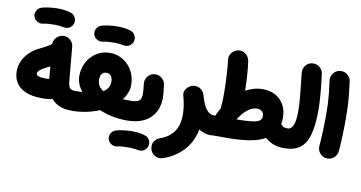

<svg xmlns="http://www.w3.org/2000/svg" viewBox="-95 -1015 3004 1597"><g transform="rotate(10 1406.5 -216.5)"><path d="M28.8 -182.1Q28.8 -252.9 72 -312.3Q115.2 -371.6 200.2 -410.6Q224.1 -421.4 247.8 -435.3Q271.5 -449.2 280.8 -460Q282.2 -490.7 304 -513.7Q325.7 -536.6 357.4 -539.6Q391.6 -543 418.2 -520.5Q444.8 -498 448.2 -463.4L472.7 -190.9Q477.5 -136.2 490.7 -120.8Q503.9 -105.5 536.6 -105.5H537.1Q571.8 -105.5 595.9 -81.1Q620.1 -56.6 620.1 -22Q620.1 12.2 595.9 36.9Q571.8 61.5 537.1 61.5H536.6Q473.6 61.5 431.2 43Q388.7 24.4 362.3 -7.8Q352.5 -3.4 341.8 -2Q325.7 0 307.4 1Q289.1 2 277.8 2Q189.9 2 135 -22.2Q80.1 -46.4 54.4 -88.1Q28.8 -129.9 28.8 -182.1ZM196.8 -192.9Q196.8 -180.7 213.9 -172.9Q231 -165 277.8 -165Q289.6 -165 306.6 -166.5Q306.2 -171.4 305.7 -176.3L297.4 -271Q284.7 -264.6 271.5 -258.3Q196.8 -222.7 196.8 -192.9ZM95.2 -657.2Q87.9 -683.1 101.1 -706.8Q114.3 -730.5 141.1 -739.3Q168.9 -747.6 205.1 -752Q241.2 -756.3 276.9 -756.3Q314.9 -756.3 345.5 -751Q376 -745.6 397 -736.8Q423.8 -721.7 430.9 -692.4Q438 -663.1 420.9 -638.7Q407.2 -619.1 387.9 -613Q368.7 -606.9 347.7 -611.3Q333.5 -614.3 313.7 -616.5Q293.9 -618.7 276.9 -618.7Q244.1 -618.7 218.8 -616.7Q193.4 -614.7 177.7 -610.8Q151.9 -604 127.4 -617.7Q103 -631.3 95.2 -657.2Z M453.6 -22Q453.6 -56.6 478.3 -81.1Q502.9 -105.5 537.1 -105.5Q569.3 -105.5 597.2 -106.9Q573.7 -136.2 561 -168.5Q548.3 -200.7 548.3 -234.4Q548.3 -299.3 576.9 -352.3Q605.5 -405.3 655 -436.5Q704.6 -467.8 767.1 -467.8Q829.6 -467.8 879.4 -436.5Q929.2 -405.3 958 -352.3Q986.8 -299.3 986.8 -234.4Q986.8 -200.7 974.1 -168.5Q961.4 -136.2 938.5 -106.9Q965.8 -105.5 997.6 -105.5H998Q1032.7 -105.5 1056.9 -81.1Q1081.1 -56.6 1081.1 -22Q1081.1 12.2 1056.9 36.9Q1032.7 61.5 998 61.5H997.6Q936 61.5 877.7 49.3Q819.3 37.1 768.1 15.6Q716.3 37.1 657.7 49.3Q599.1 61.5 537.1 61.5Q502.9 61.5 478.3 36.9Q453.6 12.2 453.6 -22ZM715.3 -234.4Q715.3 -176.3 767.6 -145Q819.8 -176.3 819.8 -234.4Q819.8 -263.2 806.2 -281.5Q792.5 -299.8 767.1 -299.8Q741.7 -299.8 728.5 -281.5Q715.3 -263.2 715.3 -234.4ZM611.3 -596.2Q604 -622.1 617.2 -645.8Q630.4 -669.4 657.2 -678.2Q685.1 -686.5 721.2 -690.9Q757.3 -695.3 793 -695.3Q831.1 -695.3 861.6 -689.9Q892.1 -684.6 913.1 -675.8Q939.9 -660.6 947 -631.3Q954.1 -602.1 937 -577.6Q923.3 -558.1 904.1 -552Q884.8 -545.9 863.8 -550.3Q849.6 -553.2 829.8 -555.4Q810.1 -557.6 793 -557.6Q760.3 -557.6 734.9 -555.7Q709.5 -553.7 693.8 -549.8Q668 -543 643.6 -556.6Q619.1 -570.3 611.3 -596.2Z M914.6 -22Q914.6 -56.6 939.2 -81.1Q963.9 -105.5 998 -105.5Q1053.2 -105.5 1074.2 -120.1Q1095.2 -134.8 1095.2 -177.2Q1095.2 -193.8 1093.5 -215.3Q1091.8 -236.8 1088.4 -263.7Q1084.5 -297.9 1105.5 -325.4Q1126.5 -353 1160.6 -357.4Q1194.8 -361.8 1221.9 -340.8Q1249 -319.8 1254.4 -285.6Q1264.6 -220.2 1264.6 -176.3Q1264.6 -65.9 1196 -2.2Q1127.4 61.5 998 61.5Q963.9 61.5 939.2 36.9Q914.6 12.2 914.6 -22ZM880.9 241.2Q873.5 215.3 886.7 191.7Q899.9 168 926.8 159.2Q954.6 150.9 990.7 146.5Q1026.9 142.1 1062.5 142.1Q1100.6 142.1 1131.1 147.5Q1161.6 152.8 1182.6 161.6Q1209.5 176.8 1216.6 206.1Q1223.6 235.4 1206.5 259.8Q1192.9 279.3 1173.6 285.4Q1154.3 291.5 1133.3 287.1Q1119.1 284.2 1099.4 282Q1079.6 279.8 1062.5 279.8Q1029.8 279.8 1004.4 281.7Q979 283.7 963.4 287.6Q937.5 294.4 913.1 280.8Q888.7 267.1 880.9 241.2Z M1430.2 -217.3Q1422.4 -238.8 1429.2 -259.8Q1436 -280.8 1453.1 -296.6Q1470.2 -312.5 1492.7 -317.9Q1504.4 -320.8 1516.6 -319.8Q1545.4 -318.4 1566.2 -299.8Q1586.9 -281.2 1592.8 -257.3Q1593.3 -255.9 1593.8 -254.4Q1617.2 -170.4 1645.8 -137.9Q1674.3 -105.5 1709 -105.5H1709.5Q1744.1 -105.5 1768.3 -81.1Q1792.5 -56.6 1792.5 -22Q1792.5 12.2 1768.3 36.9Q1744.1 61.5 1709.5 61.5H1709Q1682.6 61.5 1657.5 53.5Q1632.3 45.4 1608.9 31.2Q1586.4 142.6 1517.3 214.1Q1448.2 285.6 1352.1 317.9Q1314.9 330.1 1284.7 311.8Q1254.4 293.5 1245.6 263.7Q1234.4 224.6 1252.4 196.5Q1270.5 168.5 1298.3 159.2Q1370.6 134.8 1411.6 80.8Q1452.6 26.9 1452.6 -68.4Q1452.6 -132.3 1431.6 -213.4Q1431.2 -215.3 1430.2 -217.3Z M1626.5 -22.5Q1626.5 -57.1 1650.9 -81.3Q1675.3 -105.5 1709.5 -105.5H1720.2Q1722.2 -111.3 1724.6 -116.7Q1738.3 -145.5 1753.4 -171.4Q1753.9 -176.8 1754.4 -181.6Q1757.3 -206.1 1758.3 -234.1Q1759.3 -262.2 1759.3 -295.9Q1759.3 -349.6 1756.8 -405.5Q1754.4 -461.4 1751 -508.5Q1747.6 -555.7 1743.7 -583Q1738.8 -616.7 1761.7 -643.1Q1784.7 -669.4 1814.5 -673.8Q1852.5 -679.2 1879.2 -655.8Q1905.8 -632.3 1910.6 -599.1Q1915 -571.8 1918.9 -530.8Q1922.9 -489.7 1925.3 -444.8Q1927.7 -399.9 1927.7 -361.3Q1927.7 -356.9 1927.7 -352.5Q1997.6 -391.6 2071.3 -391.6Q2132.3 -391.6 2178.7 -366.2Q2225.1 -340.8 2251 -294.4Q2276.9 -248 2276.9 -184.6Q2276.9 -156.7 2272 -132.3Q2279.3 -121.1 2292.2 -113.3Q2305.2 -105.5 2328.6 -105.5H2329.1Q2363.8 -105.5 2387.9 -81.1Q2412.1 -56.6 2412.1 -22Q2412.1 12.2 2387.9 36.9Q2363.8 61.5 2329.1 61.5H2328.6Q2231.9 61.5 2168.9 2.9Q2111.3 35.2 2030.3 47.4Q1949.2 59.6 1856 59.6H1709.5Q1675.3 59.6 1650.9 35.2Q1626.5 10.7 1626.5 -22.5ZM2050.8 -223.6Q2013.2 -223.6 1973.9 -193.4Q1934.6 -163.1 1898.9 -105.5Q1980.5 -106.4 2026.4 -111.8Q2072.3 -117.2 2091.1 -130.9Q2109.9 -144.5 2109.9 -169.9Q2109.9 -194.8 2094.7 -209.2Q2079.6 -223.6 2050.8 -223.6Z M2245.6 -22Q2245.6 -56.6 2270.3 -81.1Q2294.9 -105.5 2329.1 -105.5Q2360.8 -105.5 2377 -144.3Q2393.1 -183.1 2393.1 -268.6Q2393.1 -295.9 2390.4 -334.5Q2387.7 -373 2381.8 -432.4Q2376 -491.7 2365.7 -580.1Q2361.8 -614.3 2382.6 -642.1Q2403.3 -669.9 2437.5 -674.3Q2471.7 -678.7 2499.5 -657.7Q2527.3 -636.7 2531.7 -602.5Q2544.9 -500.5 2550.8 -429Q2556.6 -357.4 2556.6 -299.3Q2556.6 -168.5 2533.7 -89.1Q2510.7 -9.8 2460.7 25.9Q2410.6 61.5 2329.1 61.5Q2294.9 61.5 2270.3 36.9Q2245.6 12.2 2245.6 -22Z M2605 -558.1Q2600.6 -592.3 2621.6 -620.1Q2642.6 -647.9 2676.8 -652.3Q2710.9 -656.7 2738.8 -635.7Q2766.6 -614.7 2771 -580.6Q2779.8 -514.6 2784.7 -464.8Q2789.6 -415 2791.5 -369.1Q2793.5 -323.2 2793.5 -268.6Q2793.5 -196.3 2790.8 -125Q2788.1 -53.7 2783.2 6.3Q2780.3 40.5 2753.7 63.2Q2727.1 85.9 2692.4 83Q2658.2 80.1 2635.7 53.5Q2613.3 26.9 2616.2 -7.3Q2621.1 -67.9 2623.8 -137.9Q2626.5 -208 2626.5 -277.3Q2626.5 -325.2 2624.8 -364.3Q2623 -403.3 2618.4 -448.2Q2613.8 -493.2 2605 -558.1Z"/></g></svg>

Font: Mikhak-FD Black
Style: Regular
Weight: 900
Designer: Amin Abedi
Version: Version 3.2